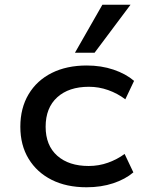

<svg xmlns="http://www.w3.org/2000/svg" viewBox="-20 -783 613 812"><path d="M346 9Q261 9 198.5 -22.5Q136 -54 101 -111.5Q66 -169 66 -247Q66 -326 101 -384.5Q136 -443 199 -474.5Q262 -506 347 -506Q408 -506 460 -488.5Q512 -471 547 -441L510 -363Q477 -388 437.5 -402Q398 -416 356 -416Q271 -416 222 -371.5Q173 -327 173 -247Q173 -168 222 -124.5Q271 -81 355 -81Q398 -81 437 -95Q476 -109 507 -132L544 -54Q510 -25 459 -8Q408 9 346 9ZM297 -560 413 -763H532L380 -560Z"/></svg>

Font: Nunito Sans 7pt SemiExpanded Medium
Style: Regular
Weight: 500
Width: 6
Designer: Vernon Adams
Foundry: Vernon Adams
Version: Version 3.101;gftools[0.9.27]